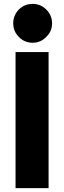

<svg xmlns="http://www.w3.org/2000/svg" viewBox="-20 -968 330 988"><path d="M248 -848Q248 -889 218 -919Q189 -948 148 -948Q106 -948 77 -919Q48 -889 48 -848Q48 -807 77 -778Q106 -748 148 -748Q189 -748 218 -778Q248 -807 248 -848ZM60 0H230V-700H60Z"/></svg>

Font: Unageo
Style: Black
Weight: 900
Designer: Richard Sepsi
Foundry: Richard Sepsi
Version: Version 2.000